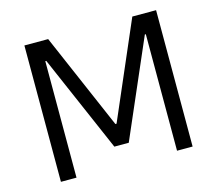

<svg xmlns="http://www.w3.org/2000/svg" viewBox="-100 -826 1076 952"><g transform="rotate(-15 438.0 -350.0)"><path d="M100 0H180V-598H185L401 -100H475L691 -598H696V0H776V-700H654L441 -207H435L222 -700H100Z"/></g></svg>

Font: Fixel Display Regular
Style: Regular
Weight: 400
Designer: AlfaBravo + MacPaw
Foundry: Kyrylo Tkachov, Marchela Mozhyna, Serhii Makarenko, Maria Weinstein, Zakhar Kryvoshyya
Version: Version 1.211